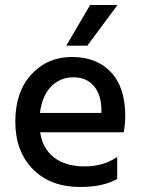

<svg xmlns="http://www.w3.org/2000/svg" viewBox="-20 -740 565 765"><path d="M328 -558H244L339 -720H448ZM139 -290H384V-308Q382 -365 353 -398.5Q324 -432 272 -432Q220 -432 184 -395.5Q148 -359 139 -290ZM299 5Q181 5 111 -66Q41 -137 41 -255.5Q41 -374 105 -443.5Q169 -513 267 -513Q365 -513 422 -452.5Q479 -392 479 -278Q479 -247 473 -213H140Q150 -147 196 -112Q242 -77 317.5 -77Q393 -77 447 -115V-27Q391 5 299 5Z"/></svg>

Font: Hind Jalandhar Medium
Style: Regular
Weight: 500
Designer: Namrata Goyal
Foundry: Indian Type Foundry
Version: Version 0.702;PS 1.0;hotconv 1.0.81;makeotf.lib2.5.63406